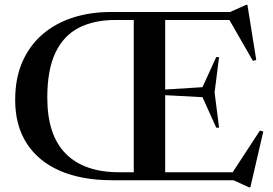

<svg xmlns="http://www.w3.org/2000/svg" viewBox="-20 -766 1160 816"><path d="M457 0Q327.5 0 235.2 -40Q143 -80 93.8 -156.2Q44.5 -232.5 44.5 -341Q44.5 -434 75.5 -504Q106.5 -574 161.8 -621Q217 -668 290.8 -691.5Q364.5 -715 450 -715H958L1026.5 -745.5H1031.5L1069 -511.5L1055 -507L955 -681H682V-385.5L840.5 -395.5L899 -523.5H911L892 -373L911 -223.5H899L840.5 -353L682 -361.5V-34H969L1084.5 -211L1099 -207L1044 30H1037.5L972.5 0ZM485.5 -34H548.5V-681H468.5Q379.5 -681 315 -648Q250.5 -615 215.8 -542.5Q181 -470 181 -351.5Q181 -191.5 259.5 -112.8Q338 -34 485.5 -34Z"/></svg>

Font: Newsreader 72pt Medium
Style: Regular
Weight: 500
Designer: Hugues Gentile
Foundry: Production Type
Version: Version 1.003; ttfautohint (v1.8.3)